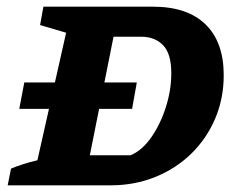

<svg xmlns="http://www.w3.org/2000/svg" viewBox="-20 -555 714 575"><path d="M438 -535Q541 -535 595.5 -482Q650 -429 650 -330Q650 -260 624.5 -200Q599 -140 553 -95Q507 -50 445 -25Q383 0 312 0H3L13 -50Q27 -56 48.5 -63Q70 -70 92 -75L178 -457L100 -480L110 -535ZM371 -90Q405 -104 432.5 -143Q460 -182 476.5 -233.5Q493 -285 493 -336Q493 -394 468.5 -419.5Q444 -445 403 -445H320L249 -90ZM52.7 -308H389.7L375.6 -229H37.7Z"/></svg>

Font: Piazzolla SC
Style: Bold Italic
Weight: 700
Italic angle: -11.3°
Designer: Juan Pablo del Peral
Foundry: Huerta Tipografica
Version: Version 1.330